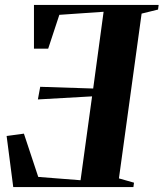

<svg xmlns="http://www.w3.org/2000/svg" viewBox="-20 -763 667 783"><path d="M34 0 7 -208.5 77.5 -218 136 -41.5 308.5 -28 355.5 -370 134.5 -357.5 144 -409 360 -402 402.5 -715 222 -702.5 176.5 -564.5H118.5V-743H627L624.5 -724L557.5 -707.5L465 -35.5L526.5 -18L524 0Z"/></svg>

Font: Merriweather 144pt
Style: Bold Italic
Weight: 700
Italic angle: -7.8°
Version: Version 2.101